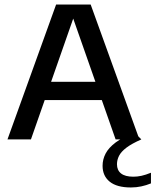

<svg xmlns="http://www.w3.org/2000/svg" viewBox="-20 -615 686 847"><path d="M13 0 227.5 -595H380L595 0H490L296.5 -551.5H309.5L116.5 0ZM143.5 -173.5 166.5 -254H440.5L463.5 -173.5ZM557.5 212Q495.5 212 464 186.5Q432.5 161 432.5 116.5Q432.5 88 446 62.2Q459.5 36.5 490.2 13.5Q521 -9.5 573.5 -30.5L603.5 0Q561.5 18.5 538 36.2Q514.5 54 505.2 72.2Q496 90.5 496 109.5Q496 136 514 150.2Q532 164.5 568.5 164.5Q586 164.5 604.2 160.5Q622.5 156.5 646 147V194Q625.5 202.5 603.5 207.2Q581.5 212 557.5 212Z"/></svg>

Font: Encode Sans SC Medium
Style: Regular
Weight: 500
Version: Version 3.002